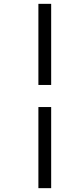

<svg xmlns="http://www.w3.org/2000/svg" viewBox="-20 -889 440 1000"><path d="M180 -869H246.5V-446.5H180ZM180 -331.5H246.5V91H180Z"/></svg>

Font: Merriweather 60pt
Style: Italic
Weight: 400
Italic angle: -7.8°
Version: Version 2.101